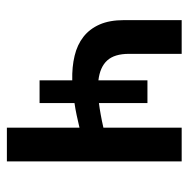

<svg xmlns="http://www.w3.org/2000/svg" viewBox="-15 -533 548 558"><g transform="rotate(90 259.0 -254.0)"><path d="M449 -508V0H351V-211Q332.5 -206.5 314.8 -202.8Q297 -199 279.5 -196.5V-95H213.5V-190Q174.5 -189 142.2 -196.8Q110 -204.5 87 -222.5Q64 -240.5 51.2 -269.5Q38.5 -298.5 38.5 -340V-508H136.5V-355Q136.5 -312.5 155.8 -291.5Q175 -270.5 213.5 -266V-408.5H279.5V-267.5Q295.5 -269.5 313.5 -272.8Q331.5 -276 351 -280.5V-508Z"/></g></svg>

Font: Lato 2
Style: Regular
Weight: 500
Designer: Lukasz Dziedzic with Adam Twardoch and Botio Nikoltchev
Foundry: tyPoland Lukasz Dziedzic
Version: Version 2.015; 2015-08-06; http://www.latofonts.com/